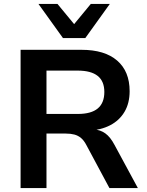

<svg xmlns="http://www.w3.org/2000/svg" viewBox="-20 -959 749 979"><path d="M85 0V-705H396Q514 -705 577.5 -650Q641 -595 641 -494Q641 -433 615 -389Q589 -345 542 -320.5Q495 -296 429 -292L435 -300L459 -299Q492 -297 517.5 -278.5Q543 -260 564 -220L683 0H538L420 -220Q408 -243 393 -255.5Q378 -268 359 -273Q340 -278 315 -278H217V0ZM217 -378H377Q445 -378 478.5 -406Q512 -434 512 -490Q512 -545 478 -572Q444 -599 376 -599H217ZM301 -765 176 -939H273L358 -836L443 -939H540L415 -765Z"/></svg>

Font: Nunito Sans 10pt
Style: Bold
Weight: 700
Designer: Vernon Adams
Foundry: Vernon Adams
Version: Version 3.101;gftools[0.9.27]